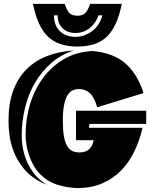

<svg xmlns="http://www.w3.org/2000/svg" viewBox="-20 -970 798 990"><path d="M734 -359Q734 -352 734 -345Q734 -338 733 -331H442L438 -311H715Q700 -246 673 -190Q646 -134 605.5 -92Q565 -50 509.5 -25.5Q454 -1 381 0Q326 -2 276 -17.5Q226 -33 187 -72Q168 -91 154 -115.5Q140 -140 130.5 -167Q121 -194 116.5 -222Q112 -250 112 -276Q112 -355 134.5 -431Q157 -507 201 -567Q245 -627 309.5 -665Q374 -703 459 -707Q569 -696 630 -640Q691 -584 720 -490L481 -417Q467 -468 443.5 -489.5Q420 -511 387 -511Q369 -511 353.5 -503.5Q338 -496 327 -477Q316 -458 310 -427Q304 -396 304 -350Q304 -300 309.5 -268Q315 -236 326 -217.5Q337 -199 353 -191.5Q369 -184 390 -184Q422 -184 439.5 -200.5Q457 -217 463 -247H372V-399H734ZM129 -73Q80 -118 52 -185.5Q24 -253 24 -350Q24 -436 47.5 -501Q71 -566 115 -611Q159 -656 221.5 -680.5Q284 -705 362 -710Q295 -689 244.5 -645Q194 -601 160 -542.5Q126 -484 109 -414Q92 -344 92 -271Q92 -235 99.5 -198Q107 -161 123.5 -127Q140 -93 164.5 -64.5Q189 -36 224 -17Q170 -36 129 -73ZM608 -950Q585 -834 532 -782Q479 -730 378 -730Q280 -730 226.5 -782Q173 -834 150 -950H314Q324 -917 337.5 -903Q351 -889 380 -889Q407 -889 420.5 -903.5Q434 -918 445 -950ZM258 -891Q258 -840 288 -810Q318 -780 369 -780Q394 -780 416.5 -788.5Q439 -797 457.5 -811.5Q476 -826 489 -846.5Q502 -867 508 -891H488Q474 -851 442.5 -825.5Q411 -800 368 -800Q328 -800 303 -824Q278 -848 278 -885V-891Z"/></svg>

Font: J.M. Nexus Grotesque
Style: Regular
Weight: 900
Designer: deFharo
Foundry: deFharo
Version: Version 3.003